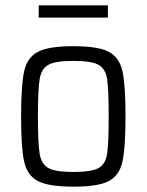

<svg xmlns="http://www.w3.org/2000/svg" viewBox="-20 -691 549 719"><path d="M59 -255Q59 -373 70.5 -424.5Q82 -476 122 -497Q162 -518 255 -518Q348 -518 387.5 -497Q427 -476 438.5 -424.5Q450 -373 450 -255Q450 -137 438.5 -85.5Q427 -34 387.5 -13Q348 8 255 8Q162 8 122 -13Q82 -34 70.5 -85.5Q59 -137 59 -255ZM387 -255Q387 -357 381 -395.5Q375 -434 348.5 -448.5Q322 -463 255 -463Q188 -463 161.5 -448.5Q135 -434 128.5 -395Q122 -356 122 -255Q122 -154 128.5 -115Q135 -76 161.5 -61.5Q188 -47 255 -47Q322 -47 348.5 -61.5Q375 -76 381 -114.5Q387 -153 387 -255ZM125 -625V-671H384V-625Z"/></svg>

Font: Saira Semi Condensed Light
Style: Regular
Weight: 300
Width: 4
Designer: Hector Gatti with collaboration of the Omnibus-Type team
Foundry: Omnibus-Type
Version: Version 1.001; ttfautohint (v1.8)